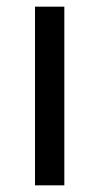

<svg xmlns="http://www.w3.org/2000/svg" viewBox="-20 -607 298 576"><path d="M173 -51H85V-587H173Z"/></svg>

Font: Noto Sans Tamil UI
Style: Regular
Weight: 400
Designer: Jelle Bosma - Monotype Design Team
Foundry: Monotype Imaging Inc.
Version: Version 2.004; ttfautohint (v1.8.4.7-5d5b)